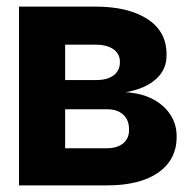

<svg xmlns="http://www.w3.org/2000/svg" viewBox="-20 -559 574 579"><path d="M37.3 0V-539.1H267Q367.3 -539.1 425.1 -501.2Q483 -463.4 482.2 -393.2Q483 -349.6 450.3 -320.4Q417.7 -291.2 359.4 -280.9Q408.2 -277.8 442.4 -259.2Q476.6 -240.6 494.8 -211.6Q513 -182.6 512.7 -146.9Q513 -101.2 488.4 -68.3Q463.8 -35.4 416.8 -17.7Q369.9 0 302.3 0ZM176.4 -111.9H302.3Q333.7 -112 351.7 -126.9Q369.6 -141.7 369.1 -167.8Q369.6 -196.6 351.7 -213.1Q333.7 -229.7 302.3 -229.5H176.4ZM176.4 -317.6H270.5Q292.9 -317.6 308.7 -324Q324.6 -330.4 333.3 -342.7Q341.9 -355 341.6 -371.9Q342 -396.5 321.9 -410.6Q301.9 -424.7 267 -424.2H176.4Z"/></svg>

Font: Inter Display V
Style: Regular
Weight: 400
Designer: Rasmus Andersson
Foundry: rsms
Version: Version 3.015;git-src